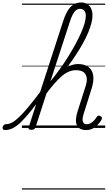

<svg xmlns="http://www.w3.org/2000/svg" viewBox="-178 -1039 874 1559"><path d="M-136 17Q-149 17 -154 9.5Q-159 2 -157 -7Q-155 -16 -147 -23.5Q-139 -31 -127 -31Q-104 -31 -78.5 -45Q-53 -59 -20 -91Q13 -123 57 -176Q101 -229 159 -307Q169 -320 175.5 -315.5Q182 -311 183 -298.5Q184 -286 175 -273Q116 -191 71 -135.5Q26 -80 -9.5 -46Q-45 -12 -75.5 2.5Q-106 17 -136 17ZM521 17Q492 17 473 6.5Q454 -4 445.5 -24Q437 -44 439 -72.5Q441 -101 453 -138L517 -339Q530 -378 526 -407.5Q522 -437 501 -453Q480 -469 438 -469Q406 -469 376.5 -455.5Q347 -442 318.5 -416.5Q290 -391 259.5 -355.5Q229 -320 195 -275L172 -276Q211 -338 247.5 -384Q284 -430 319 -459.5Q354 -489 388 -504Q422 -519 456 -519Q507 -519 539 -496Q571 -473 578.5 -428Q586 -383 565 -317L502 -117Q493 -90 492.5 -70.5Q492 -51 501 -40.5Q510 -30 527 -30Q544 -30 559 -39Q574 -48 586.5 -61.5Q599 -75 607 -89Q611 -95 618.5 -99Q626 -103 638 -96Q649 -90 649.5 -82Q650 -74 646 -66Q634 -46 616.5 -27Q599 -8 575.5 4.5Q552 17 521 17ZM77 15Q65 15 58 10.5Q51 6 55 -6L335 -868Q361 -948 395.5 -983.5Q430 -1019 480 -1019Q508 -1019 529 -1006.5Q550 -994 561.5 -970.5Q573 -947 573 -914Q573 -886 564 -850.5Q555 -815 538 -774.5Q521 -734 496.5 -689.5Q472 -645 441 -597.5Q410 -550 373.5 -501Q337 -452 295 -403Q253 -354 208 -307L110 -4Q106 6 98.5 10.5Q91 15 77 15ZM231 -378Q272 -428 309 -479.5Q346 -531 377.5 -582Q409 -633 435 -681Q461 -729 480 -772Q499 -815 509 -850.5Q519 -886 519 -911Q519 -930 513 -942.5Q507 -955 497 -961Q487 -967 472 -967Q455 -967 440.5 -956.5Q426 -946 413 -922Q400 -898 388 -859ZM0 490H676V500H0ZM0 -20H676V0H0ZM0 -505H676V-500H0ZM0 -1010H676V-1000H0Z"/></svg>

Font: Playwrite RO Guides
Style: Regular
Weight: 400
Designer: Veronika Burian, José Scaglione
Foundry: TypeTogether
Version: Version 1.003